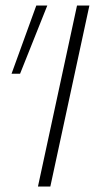

<svg xmlns="http://www.w3.org/2000/svg" viewBox="-20 -678 374 698"><path d="M260 -658H305L163 0H118ZM22 -410 112 -658H152L53 -410Z"/></svg>

Font: Ysabeau Light
Style: Italic
Weight: 300
Italic angle: -12°
Designer: Christian Thalmann (Catharsis Fonts)
Version: Version 0.003